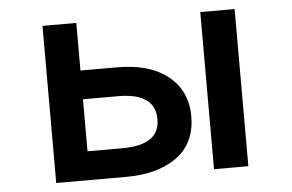

<svg xmlns="http://www.w3.org/2000/svg" viewBox="-45 -629 1091 718"><g transform="rotate(-5 500.0 -270.0)"><path d="M138.2 -564.9H265.1V-386.2H403.3Q520.5 -386.2 588.4 -335Q663.1 -278.8 663.1 -179.7Q663.1 -74.7 584.5 -22Q513.7 24.9 402.3 24.9H138.2ZM265.1 -278.3V-83H397Q536.1 -83 536.1 -179.7Q536.1 -278.3 397 -278.3ZM730.5 -564.9H859.4V24.9H730.5Z"/></g></svg>

Font: FORM UDPGothic
Style: Bold
Weight: 700
Foundry: Pronama LLC
Version: Version 1.051